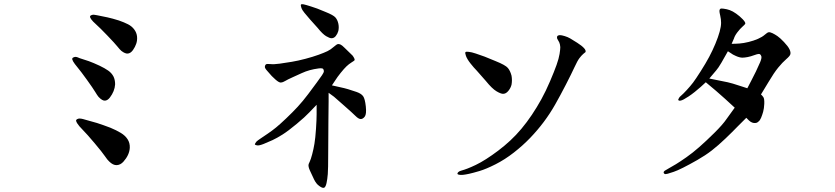

<svg xmlns="http://www.w3.org/2000/svg" viewBox="-20 -773 4040 929"><path d="M529 -403Q537 -387 537 -365Q536 -348 529.5 -332Q523 -316 512 -301.5Q501 -287 488 -286Q475 -285 457 -304Q451 -311 440.5 -328.5Q430 -346 400.5 -387Q371 -428 355.5 -446.5Q340 -465 334 -475.5Q328 -486 330 -490.5Q332 -495 340 -497Q348 -500 364 -492L410 -477Q432 -469 462 -455Q487 -443 503.5 -431.5Q520 -420 529 -403ZM643 -597Q645 -578 639 -561Q634 -546 623.5 -531Q613 -516 599.5 -514Q586 -512 567 -527Q560 -533 548 -548Q536 -563 499.5 -601Q463 -639 445.5 -654.5Q428 -670 421 -680Q414 -690 416 -694.5Q418 -699 426 -701Q434 -703 451 -699L500 -689Q523 -684 555 -674Q581 -665 599.5 -655.5Q618 -646 629.5 -630.5Q641 -615 643 -597ZM608 -58Q607 -40 599 -23Q591 -6 577 9.5Q563 25 545 26Q527 27 508 8Q500 1 487.5 -17.5Q475 -36 437.5 -80.5Q400 -125 380.5 -144.5Q361 -164 353.5 -176.5Q346 -189 349 -193Q352 -197 360 -199Q370 -201 392 -194L449 -178Q480 -168 514 -155Q543 -143 564.5 -130Q586 -117 597.5 -99Q609 -81 608 -58Z M1570 -324Q1570 -295 1570 -283Q1570 -271 1569 -188Q1568 -105 1568 -30Q1568 45 1566 69.5Q1564 94 1560 112.5Q1556 131 1549 135Q1541 139 1525 127Q1510 117 1499 94L1479 51Q1471 33 1473 23Q1473 21 1478.5 9.5Q1484 -2 1490.5 -26.5Q1497 -51 1501.5 -78Q1506 -105 1509 -150Q1512 -195 1512 -220V-266Q1496 -250 1476.5 -229Q1457 -208 1415.5 -173.5Q1374 -139 1347 -122Q1320 -105 1298.5 -95Q1277 -85 1255.5 -76.5Q1234 -68 1224.5 -69.5Q1215 -71 1213 -74Q1213 -78 1221 -88Q1226 -93 1241 -103Q1256 -113 1276.5 -127Q1297 -141 1315.5 -156Q1334 -171 1365 -200.5Q1396 -230 1420.5 -256.5Q1445 -283 1471 -317.5Q1497 -352 1513 -374Q1529 -396 1538 -409Q1547 -422 1547 -428.5Q1547 -435 1543.5 -439.5Q1540 -444 1522 -442Q1499 -439 1479 -433.5Q1459 -428 1439.5 -419Q1420 -410 1395.5 -399Q1371 -388 1359.5 -381Q1348 -374 1339 -373.5Q1330 -373 1313 -388Q1304 -396 1295 -405L1273 -430Q1261 -443 1261.5 -450Q1262 -457 1266 -461Q1270 -465 1287.5 -463Q1305 -461 1333.5 -465Q1362 -469 1392 -474Q1422 -479 1458 -488.5Q1494 -498 1521.5 -508Q1549 -518 1564.5 -525.5Q1580 -533 1594.5 -546Q1609 -559 1616 -560Q1622 -560 1628.5 -557Q1635 -554 1648 -541L1686 -504Q1697 -489 1696 -482Q1694 -479 1681 -471Q1668 -463 1656.5 -452Q1645 -441 1628.5 -420.5Q1612 -400 1602 -384L1586 -360Q1611 -354 1628 -350.5Q1645 -347 1664 -341.5Q1683 -336 1705.5 -328Q1728 -320 1737 -307.5Q1746 -295 1750 -258Q1754 -221 1745 -209Q1736 -197 1725.5 -197Q1715 -197 1700 -212Q1685 -227 1645 -262Q1605 -297 1596 -305L1570 -324ZM1517 -638 1481 -678 1453 -711Q1442 -724 1438 -736Q1434 -748 1436.5 -751Q1439 -754 1449 -752Q1459 -750 1485.5 -741.5Q1512 -733 1515 -731.5Q1518 -730 1555.5 -715Q1593 -700 1603 -688.5Q1613 -677 1617 -659Q1621 -641 1617 -623Q1613 -609 1604.5 -598.5Q1596 -588 1584 -588Q1575 -588 1558 -598Q1541 -608 1517 -638Z M2691 -545Q2690 -559 2686 -568L2676 -586Q2674 -592 2676 -597Q2678 -602 2689 -603Q2697 -603 2712 -598.5Q2727 -594 2739 -587Q2751 -580 2773 -566Q2795 -552 2806 -540Q2816 -529 2813 -521Q2811 -520 2802 -512Q2793 -504 2783.5 -491.5Q2774 -479 2759.5 -447.5Q2745 -416 2718 -363.5Q2691 -311 2666 -267Q2641 -223 2611 -183Q2581 -143 2545.5 -106Q2510 -69 2466.5 -35Q2423 -1 2377.5 22Q2332 45 2300 54.5Q2268 64 2249.5 68Q2231 72 2220 73Q2209 74 2201.5 72.5Q2194 71 2194 69Q2192 65 2197 60Q2202 55 2213.5 52Q2225 49 2242 42.5Q2259 36 2282 25Q2305 14 2332.5 -3.5Q2360 -21 2390.5 -44Q2421 -67 2449 -93Q2477 -119 2503 -150Q2529 -181 2553.5 -217.5Q2578 -254 2599.5 -293Q2621 -332 2641.5 -380Q2662 -428 2673 -459Q2684 -490 2687.5 -512Q2691 -534 2691 -545ZM2331 -381 2287 -431Q2273 -445 2256.5 -466Q2240 -487 2234.5 -502.5Q2229 -518 2232.5 -521Q2236 -524 2249 -522Q2261 -521 2282 -514L2325 -499Q2329 -497 2377.5 -477.5Q2426 -458 2437.5 -444Q2449 -430 2455 -407Q2459 -385 2455 -363Q2451 -347 2439.5 -333Q2428 -319 2414 -319Q2403 -319 2382 -331.5Q2361 -344 2331 -381Z M3535 -252Q3518 -268 3487.5 -295.5Q3457 -323 3445 -333L3395 -375Q3382 -363 3370.5 -352.5Q3359 -342 3342 -328.5Q3325 -315 3312 -306.5Q3299 -298 3289 -292.5Q3279 -287 3272 -286Q3265 -285 3262.5 -288Q3260 -291 3266 -300Q3268 -304 3276.5 -311Q3285 -318 3303 -337.5Q3321 -357 3333.5 -373.5Q3346 -390 3370.5 -428.5Q3395 -467 3411.5 -498Q3428 -529 3441.5 -561.5Q3455 -594 3462 -619.5Q3469 -645 3469 -662.5Q3469 -680 3465 -696.5Q3461 -713 3461 -720Q3461 -727 3465 -730Q3469 -733 3481 -731Q3497 -729 3511 -724Q3525 -719 3542 -707Q3559 -695 3573.5 -680Q3588 -665 3586 -658Q3584 -654 3572.5 -644Q3561 -634 3548 -617Q3535 -600 3531 -586L3520 -561Q3539 -561 3558.5 -562.5Q3578 -564 3602.5 -570Q3627 -576 3647.5 -585Q3668 -594 3680.5 -605Q3693 -616 3699 -617Q3706 -618 3717.5 -612.5Q3729 -607 3741.5 -598.5Q3754 -590 3773.5 -569.5Q3793 -549 3800 -534.5Q3807 -520 3804 -510Q3802 -502 3784 -486.5Q3766 -471 3745.5 -446Q3725 -421 3699 -377L3662 -316Q3668 -311 3673.5 -303Q3679 -295 3678 -271Q3677 -248 3672.5 -232Q3668 -216 3662.5 -203Q3657 -190 3650 -185Q3643 -178 3635 -178Q3619 -176 3604 -190L3591 -203Q3571 -184 3548.5 -160.5Q3526 -137 3490.5 -103Q3455 -69 3424 -45Q3393 -21 3353.5 1.5Q3314 24 3285 38.5Q3256 53 3239.5 58.5Q3223 64 3211 67.5Q3199 71 3195 68Q3191 65 3191 61Q3191 57 3196.5 53Q3202 49 3216 41.5Q3230 34 3250.5 21.5Q3271 9 3301 -12Q3331 -33 3363.5 -61.5Q3396 -90 3436.5 -130Q3477 -170 3496 -198L3535 -252ZM3412 -393Q3436 -388 3459 -383.5Q3482 -379 3501 -375Q3520 -371 3562 -357L3596 -346Q3605 -364 3615 -382.5Q3625 -401 3637.5 -427Q3650 -453 3658 -472Q3666 -491 3664 -500Q3662 -506 3659 -509Q3656 -512 3652 -512Q3645 -512 3629 -506Q3613 -500 3598 -497Q3582 -494 3572 -494Q3559 -494 3541 -502Q3523 -510 3519 -514L3502 -525Q3486 -496 3470.5 -469.5Q3455 -443 3445 -432L3412 -393Z"/></svg>

Font: ChillKai
Style: Regular
Weight: 400
Designer: ChillType
Foundry: 寒蝉字型
Version: Version 2.000